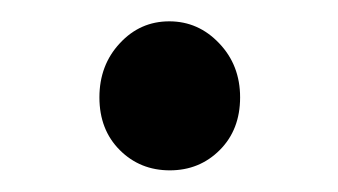

<svg xmlns="http://www.w3.org/2000/svg" viewBox="-20 -147 317 180"><path d="M186 -6.3Q167 12.7 139.2 12.7Q111.3 12.7 92.3 -6.3Q73.2 -25.4 73.2 -55.7Q73.2 -85.9 92.3 -106.4Q111.3 -127 138.7 -127Q166 -127 185.5 -106.4Q205.1 -85.9 205.1 -55.7Q205.1 -25.4 186 -6.3Z"/></svg>

Font: Gen Jyuu Gothic P Regular
Style: Regular
Weight: 400
Designer: [Source Han Sans]
Ryoko NISHIZUKA  (kana & ideographs); Paul D. Hunt (Latin, Greek & Cyrillic); Wenlong ZHANG  (bopomofo
Version: Version 1.002.20150607